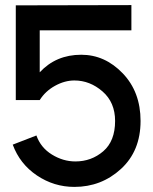

<svg xmlns="http://www.w3.org/2000/svg" viewBox="-20 -721 602 754"><path d="M136 -437Q200 -506 299 -506Q392 -506 462 -433Q532 -360 532 -246Q532 -128 455 -57.5Q378 13 272 13Q192 13 125 -32Q58 -77 30 -153L123 -189Q140 -141 184 -114Q228 -87 276 -87Q339 -87 385.5 -127Q432 -167 432 -246Q432 -319 382.5 -362Q333 -405 272 -405Q234 -405 196 -384Q158 -363 136 -328H42V-700L496 -701V-602H136Z"/></svg>

Font: Edgecutting Lite Medium
Style: Medium
Weight: 500
Designer: RandomMaerks (Nguyen Gia Bao)
Version: Version 1.0